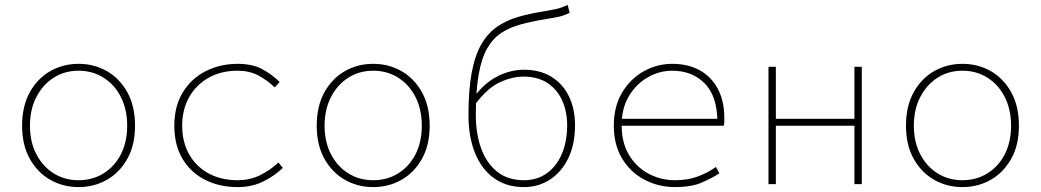

<svg xmlns="http://www.w3.org/2000/svg" viewBox="-20 -750 4240 782"><path d="M300 12Q237 12 185 -17.5Q133 -47 101.5 -103Q70 -159 70 -238Q70 -318 101.5 -374.5Q133 -431 185 -460.5Q237 -490 300 -490Q363 -490 415 -460.5Q467 -431 498.5 -374.5Q530 -318 530 -238Q530 -159 498.5 -103Q467 -47 415 -17.5Q363 12 300 12ZM300 -16Q357 -16 402 -44Q447 -72 472.5 -122Q498 -172 498 -238Q498 -304 472.5 -354.5Q447 -405 402 -433.5Q357 -462 300 -462Q243 -462 198.5 -433.5Q154 -405 128 -354.5Q102 -304 102 -238Q102 -172 128 -122Q154 -72 198.5 -44Q243 -16 300 -16Z M948 12Q874 12 815.5 -17.5Q757 -47 723.5 -103Q690 -159 690 -238Q690 -318 725 -374.5Q760 -431 818.5 -460.5Q877 -490 948 -490Q1009 -490 1049.5 -467.5Q1090 -445 1119 -416L1099 -394Q1068 -424 1031.5 -443Q995 -462 948 -462Q881 -462 830 -433.5Q779 -405 750.5 -354.5Q722 -304 722 -238Q722 -172 750 -122Q778 -72 829 -44Q880 -16 948 -16Q998 -16 1039.5 -36.5Q1081 -57 1114 -88L1132 -66Q1096 -32 1050.5 -10Q1005 12 948 12Z M1500 12Q1437 12 1385 -17.5Q1333 -47 1301.5 -103Q1270 -159 1270 -238Q1270 -318 1301.5 -374.5Q1333 -431 1385 -460.5Q1437 -490 1500 -490Q1563 -490 1615 -460.5Q1667 -431 1698.5 -374.5Q1730 -318 1730 -238Q1730 -159 1698.5 -103Q1667 -47 1615 -17.5Q1563 12 1500 12ZM1500 -16Q1557 -16 1602 -44Q1647 -72 1672.5 -122Q1698 -172 1698 -238Q1698 -304 1672.5 -354.5Q1647 -405 1602 -433.5Q1557 -462 1500 -462Q1443 -462 1398.5 -433.5Q1354 -405 1328 -354.5Q1302 -304 1302 -238Q1302 -172 1328 -122Q1354 -72 1398.5 -44Q1443 -16 1500 -16Z M2114 12Q2043 12 1992.5 -24Q1942 -60 1915 -126Q1888 -192 1888 -282Q1888 -385 1901.5 -455.5Q1915 -526 1941 -570.5Q1967 -615 2004.5 -641Q2042 -667 2090 -681Q2138 -695 2196 -704Q2224 -709 2239 -712Q2254 -715 2265.5 -719Q2277 -723 2292 -730L2300 -698Q2279 -687 2256.5 -682Q2234 -677 2202 -672Q2146 -663 2100.5 -650.5Q2055 -638 2021 -615.5Q1987 -593 1964 -552.5Q1941 -512 1929.5 -446Q1918 -380 1918 -282Q1918 -206 1939.5 -146Q1961 -86 2004.5 -51Q2048 -16 2114 -16Q2168 -16 2207.5 -44.5Q2247 -73 2268.5 -123.5Q2290 -174 2290 -240Q2290 -295 2270 -340Q2250 -385 2210.5 -411.5Q2171 -438 2112 -438Q2066 -438 2016 -415Q1966 -392 1916 -326V-362Q1956 -414 2008 -440Q2060 -466 2114 -466Q2179 -466 2225.5 -437.5Q2272 -409 2297 -358Q2322 -307 2322 -240Q2322 -162 2294.5 -105.5Q2267 -49 2220 -18.5Q2173 12 2114 12Z M2730 12Q2662 12 2605 -18Q2548 -48 2514 -104Q2480 -160 2480 -238Q2480 -316 2513.5 -372.5Q2547 -429 2601.5 -459.5Q2656 -490 2718 -490Q2782 -490 2829.5 -464Q2877 -438 2903.5 -388.5Q2930 -339 2930 -270Q2930 -263 2930 -255Q2930 -247 2928 -238H2490V-266H2920L2902 -250Q2902 -358 2850.5 -410Q2799 -462 2718 -462Q2666 -462 2619 -435.5Q2572 -409 2542 -359.5Q2512 -310 2512 -240Q2512 -168 2542.5 -118Q2573 -68 2622.5 -42Q2672 -16 2730 -16Q2781 -16 2821.5 -31Q2862 -46 2896 -70L2910 -44Q2879 -24 2837 -6Q2795 12 2730 12Z M3110 0V-478H3140V-266H3460V-478H3490V0H3460V-238H3140V0Z M3900 12Q3837 12 3785 -17.5Q3733 -47 3701.5 -103Q3670 -159 3670 -238Q3670 -318 3701.5 -374.5Q3733 -431 3785 -460.5Q3837 -490 3900 -490Q3963 -490 4015 -460.5Q4067 -431 4098.5 -374.5Q4130 -318 4130 -238Q4130 -159 4098.5 -103Q4067 -47 4015 -17.5Q3963 12 3900 12ZM3900 -16Q3957 -16 4002 -44Q4047 -72 4072.5 -122Q4098 -172 4098 -238Q4098 -304 4072.5 -354.5Q4047 -405 4002 -433.5Q3957 -462 3900 -462Q3843 -462 3798.5 -433.5Q3754 -405 3728 -354.5Q3702 -304 3702 -238Q3702 -172 3728 -122Q3754 -72 3798.5 -44Q3843 -16 3900 -16Z"/></svg>

Font: Source Code Pro ExtraLight
Style: Regular
Weight: 200
Monospace: yes
Designer: Paul D. Hunt, Teo Tuominen
Foundry: Adobe
Version: Version 1.026;hotconv 1.1.0;makeotfexe 2.6.0